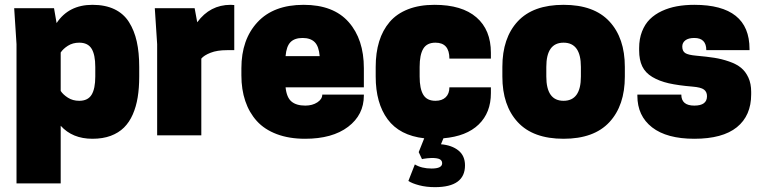

<svg xmlns="http://www.w3.org/2000/svg" viewBox="-20 -564 3178 800"><path d="M365.2 14.2Q281.7 14.2 232.9 -40V200.2H48.8V-379.9L39.1 -529.8H205.1L215.8 -467.8Q266.1 -543.9 365.2 -543.9Q418.5 -543.9 456.8 -525.6Q495.1 -507.3 517.3 -472.2Q539.6 -437 549.8 -391.1Q560.1 -345.2 560.1 -285.2V-245.1Q560.1 -197.3 553.7 -158.4Q547.4 -119.6 533.2 -87.2Q519 -54.7 496.6 -32.5Q474.1 -10.3 441.2 2Q408.2 14.2 365.2 14.2ZM232.9 -345.2V-185.1Q242.7 -169.9 262.9 -157Q283.2 -144 310.1 -144Q346.2 -144 361.6 -169.2Q377 -194.3 377 -245.1V-285.2Q377 -335.9 361.6 -361.1Q346.2 -386.2 310.1 -386.2Q283.2 -386.2 262.9 -373.3Q242.7 -360.4 232.9 -345.2Z M940.9 -543.9Q951.2 -543.9 956.1 -543V-355H925.8Q884.8 -355 857.4 -344.2Q830.1 -333.5 818.8 -319.8V0H634.8V-379.9L625 -529.8H791L801.8 -471.2Q855 -543.9 940.9 -543.9Z M1496.1 -200.2H1169.9Q1174.3 -157.7 1194.6 -140.9Q1214.8 -124 1252 -124Q1281.7 -124 1302.2 -137.5Q1322.8 -150.9 1322.8 -169.9H1496.1V-166Q1496.1 -85.4 1430.4 -35.6Q1364.7 14.2 1251 14.2Q1184.6 14.2 1133.3 -5.1Q1082 -24.4 1050 -59.8Q1018.1 -95.2 1002 -143.1Q985.8 -190.9 985.8 -250V-279.8Q985.8 -399.4 1053 -471.7Q1120.1 -543.9 1245.1 -543.9Q1369.1 -543.9 1432.6 -472.2Q1496.1 -400.4 1496.1 -279.8ZM1169.9 -330.1H1312Q1308.6 -371.1 1291.3 -388.4Q1273.9 -405.8 1240.7 -405.8Q1207.5 -405.8 1190.4 -388.4Q1173.3 -371.1 1169.9 -330.1Z M1681.6 189.9 1708.5 121.1Q1736.8 138.2 1778.3 138.2Q1822.3 138.2 1822.3 116.2Q1822.3 105 1812.5 99.6Q1802.7 94.2 1778.3 94.2Q1770 94.2 1760 95.5Q1750 96.7 1744.1 97.7L1738.3 99.1L1724.6 69.8L1747.6 12.2Q1645 0.5 1595.2 -66.9Q1545.4 -134.3 1545.4 -245.1V-285.2Q1545.4 -344.2 1559.8 -391.1Q1574.2 -438 1603.5 -472.4Q1632.8 -506.8 1680.2 -525.4Q1727.5 -543.9 1790.5 -543.9Q1904.8 -543.9 1965.1 -491.7Q2025.4 -439.5 2025.4 -344.2V-319.8H1852.5Q1852.5 -386.2 1794.4 -386.2Q1758.8 -386.2 1743.7 -361.1Q1728.5 -335.9 1728.5 -285.2V-245.1Q1728.5 -194.3 1743.7 -169.2Q1758.8 -144 1794.4 -144Q1821.8 -144 1837.2 -158.9Q1852.5 -173.8 1852.5 -200.2H2025.4V-175.8Q2025.4 -94.7 1974.6 -45.4Q1923.8 3.9 1827.6 12.2L1817.4 37.1Q1862.8 41 1890.1 63Q1917.5 85 1917.5 125Q1917.5 215.8 1792.5 215.8Q1756.3 215.8 1726.6 208Q1696.8 200.2 1681.6 189.9Z M2073.2 -245.1V-285.2Q2073.2 -405.8 2137.2 -474.9Q2201.2 -543.9 2328.1 -543.9Q2455.1 -543.9 2519.3 -474.6Q2583.5 -405.3 2583.5 -285.2V-245.1Q2583.5 -124.5 2519.3 -55.2Q2455.1 14.2 2328.1 14.2Q2201.2 14.2 2137.2 -55.2Q2073.2 -124.5 2073.2 -245.1ZM2328.1 -144Q2400.4 -144 2400.4 -245.1V-285.2Q2400.4 -386.2 2328.1 -386.2Q2256.3 -386.2 2256.3 -285.2V-245.1Q2256.3 -144 2328.1 -144Z M2873 -124Q2925.8 -124 2925.8 -163.1Q2925.8 -181.2 2913.3 -190.7Q2900.9 -200.2 2865.7 -203.1Q2806.2 -208 2766.4 -217Q2726.6 -226.1 2697.8 -243.4Q2668.9 -260.7 2656 -287.6Q2643.1 -314.5 2643.1 -354V-363.8Q2643.1 -401.9 2655 -432.6Q2667 -463.4 2687.7 -483.9Q2708.5 -504.4 2737.8 -518.1Q2767.1 -531.7 2800.5 -537.8Q2834 -543.9 2873 -543.9Q3103 -543.9 3103 -359.9V-355H2922.9Q2922.9 -405.8 2873 -405.8Q2848.6 -405.8 2835.7 -396Q2822.8 -386.2 2822.8 -370.1Q2822.8 -351.1 2835 -343Q2847.2 -335 2880.9 -332Q2925.3 -328.1 2956.3 -323.2Q2987.3 -318.4 3018.3 -307.6Q3049.3 -296.9 3068.1 -281.2Q3086.9 -265.6 3098.4 -240.5Q3109.9 -215.3 3109.9 -181.2V-170.9Q3109.9 -82 3050.3 -33.9Q2990.7 14.2 2873 14.2Q2758.3 14.2 2697 -33.4Q2635.7 -81.1 2635.7 -165V-169.9H2818.8Q2818.8 -124 2873 -124Z"/></svg>

Font: Cooper Hewitt
Style: Heavy
Weight: 713
Designer: Village Type and Design LLC
Foundry: Cooper Hewitt Smithsonian Design Museum
Version: 1.000